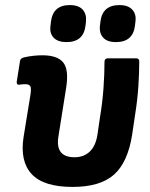

<svg xmlns="http://www.w3.org/2000/svg" viewBox="-20 -725 592 757"><path d="M266 12Q152 12 105 -38.5Q58 -89 73 -185L100 -351Q104 -377 99.5 -385Q95 -393 80 -393Q74 -393 67.5 -392.5Q61 -392 55 -391Q45 -390 46 -403L59 -485Q61 -496 76 -499Q93 -503 111.5 -505Q130 -507 147 -507Q206 -507 229 -479Q252 -451 241 -380L210 -185Q198 -105 274 -105Q310 -105 333.5 -127Q357 -149 364 -193L374 -261Q384 -321 388 -377Q392 -433 392 -481Q392 -495 405 -495H517Q529 -495 529 -483Q529 -438 525.5 -384.5Q522 -331 513 -275L501 -194Q484 -85 429.5 -36.5Q375 12 266 12ZM437 -559Q403 -559 387 -576.5Q371 -594 374 -623L376 -640Q384 -705 451 -705Q485 -705 501.5 -687Q518 -669 514 -640L512 -623Q504 -559 437 -559ZM242 -559Q208 -559 191.5 -576.5Q175 -594 179 -623L181 -640Q189 -705 255 -705Q290 -705 306 -687Q322 -669 319 -640L317 -623Q309 -559 242 -559Z"/></svg>

Font: Sofia Sans ExtraBold
Style: Italic
Weight: 800
Italic angle: -9°
Designer: Botio Nikoltchev, Ani Petrova
Foundry: lettersoup
Version: Version 4.100; ttfautohint (v1.8.4.7-5d5b)